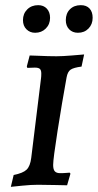

<svg xmlns="http://www.w3.org/2000/svg" viewBox="-20 -716 379 744"><path d="M186 -77Q186 -59 192.5 -52Q199 -45 213 -45Q227 -45 237 -46Q247 -47 250 -47L253 -43L240 2Q228 2 194 1Q160 0 127 0Q100 0 66 3.5Q32 7 22 8L33 -38Q69 -45 83 -58.5Q97 -72 101 -104L139 -413Q140 -420 140 -431Q140 -444 134.5 -449Q129 -454 115 -454L86 -453Q84 -457 84 -459L95 -501Q111 -501 125 -500Q169 -498 199 -498Q222 -498 258 -501Q294 -504 306 -505L296 -458Q265 -454 253.5 -446Q242 -438 238 -416Q220 -317 203 -208.5Q186 -100 186 -77ZM69 -638Q69 -663 85.5 -679.5Q102 -696 128 -696Q149 -696 161.5 -682.5Q174 -669 174 -647Q174 -622 157.5 -605.5Q141 -589 116 -589Q96 -589 82.5 -602.5Q69 -616 69 -638ZM235 -638Q235 -664 251 -680Q267 -696 293 -696Q315 -696 327 -683Q339 -670 339 -647Q339 -622 323 -605.5Q307 -589 282 -589Q261 -589 248 -602.5Q235 -616 235 -638Z"/></svg>

Font: Alegreya SC Medium
Style: Italic
Weight: 500
Italic angle: -7°
Designer: Juan Pablo del Peral
Foundry: Huerta Tipografica
Version: Version 2.007; ttfautohint (v1.6)